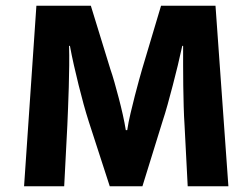

<svg xmlns="http://www.w3.org/2000/svg" viewBox="-20 -650 881 670"><path d="M107 -630H297L365 -409Q372 -389 379.5 -362.5Q387 -336 394.5 -307.5Q402 -279 408.5 -250Q415 -221 419 -196H424Q428 -223 435.5 -254.5Q443 -286 450.5 -315.5Q458 -345 465 -370Q472 -395 476 -409L542 -630H732L777 0H635L624 -213Q622 -243 621 -278.5Q620 -314 619.5 -351Q619 -388 619 -424Q619 -460 619 -490H616Q609 -457 600.5 -422Q592 -387 583 -352.5Q574 -318 565 -285.5Q556 -253 547 -226L477 0H363L290 -225Q281 -253 272 -285.5Q263 -318 254.5 -352.5Q246 -387 238 -422Q230 -457 224 -490H221Q222 -458 221.5 -420.5Q221 -383 220 -345.5Q219 -308 217.5 -273.5Q216 -239 215 -213L204 0H64Z"/></svg>

Font: Ek Mukta ExtraBold
Style: Regular
Weight: 800
Designer: Girish Dalvi and Yashodeep Gholap
Foundry: Ek Type
Version: Version 2.538;PS 1.002;hotconv 16.6.51;makeotf.lib2.5.65220;